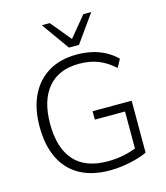

<svg xmlns="http://www.w3.org/2000/svg" viewBox="-134 -1038 991 1148"><g transform="rotate(-15 361.0 -464.0)"><path d="M405 8Q294 8 218 -34.5Q142 -77 103 -158Q64 -239 64 -353Q64 -465 103 -545.5Q142 -626 214.5 -669.5Q287 -713 389 -713Q439 -713 483 -703Q527 -693 565 -672.5Q603 -652 633 -622L606 -572Q557 -616 505.5 -636Q454 -656 388 -656Q263 -656 196 -577Q129 -498 129 -353Q129 -204 198 -126Q267 -48 406 -48Q458 -48 506 -58Q554 -68 596 -86L581 -44V-309H394V-361H636V-40Q611 -27 572 -16Q533 -5 489.5 1.5Q446 8 405 8ZM356 -765 234 -936H283L387 -810L491 -936H540L418 -765Z"/></g></svg>

Font: Nunito Sans 12pt Light
Style: Regular
Weight: 300
Designer: Vernon Adams
Foundry: Vernon Adams
Version: Version 3.101;gftools[0.9.27]